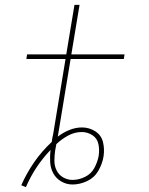

<svg xmlns="http://www.w3.org/2000/svg" viewBox="-20 -755 616 794"><path d="M87 19Q124 -67 189 -135Q186 -110 187.5 -84.5Q189 -59 200.5 -38Q212 -17 233.5 -4.5Q255 8 280 8Q310 8 340 -6Q370 -20 386.5 -48.5Q403 -77 408 -107Q413 -138 406 -167Q399 -196 374 -212Q349 -228 319 -228Q293 -228 267 -217.5Q241 -207 219 -190L272 -511H492L495 -530H275L309 -735H288L254 -530H92L89 -511H251L200 -201Q198 -193 196.5 -185Q195 -177 194 -168Q153 -130 121.5 -84.5Q90 -39 68 11ZM280 -11Q259 -11 241 -21.5Q223 -32 214 -50.5Q205 -69 205 -90Q205 -111 208 -132Q209 -139 210.5 -145.5Q212 -152 213 -159Q235 -180 262 -194.5Q289 -209 318 -209Q342 -209 362 -196Q382 -183 387 -159Q392 -135 388 -110Q383 -84 370 -60Q357 -36 331.5 -23.5Q306 -11 280 -11Z"/></svg>

Font: Iosevka Sparkle Thin
Style: Italic
Weight: 100
Italic angle: -9°
Designer: Belleve Invis
Foundry: Belleve Invis
Version: Version 4.5.0; ttfautohint (v1.8.3)